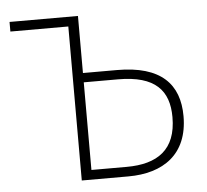

<svg xmlns="http://www.w3.org/2000/svg" viewBox="-45 -610 709 657"><g transform="rotate(-5 309.5 -281.0)"><path d="M363 -366H246V-562H11V-529H210V0H370C490 0 576 -58 576 -189C576 -299 514 -366 363 -366ZM367 -33H246V-334H364C492 -334 538 -280 538 -189C538 -77 473 -33 367 -33Z"/></g></svg>

Font: Glow Sans SC Normal ExtraLight
Style: Regular
Weight: 200
Designer: Ryoko NISHIZUKA (kana, bopomofo & ideographs); Paul D. Hunt (Latin, Greek & Cyrillic); Sandoll Communications, Soo-young
Version: Version 0.93